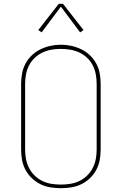

<svg xmlns="http://www.w3.org/2000/svg" viewBox="-20 -981 640 1009"><path d="M300 8Q272 8 244.5 3.5Q217 -1 192.5 -13Q168 -25 147.5 -44.5Q127 -64 114 -88.5Q101 -113 96 -140Q91 -167 91 -195V-540Q91 -568 96 -595Q101 -622 114 -646.5Q127 -671 147.5 -690.5Q168 -710 193 -722Q218 -734 245 -740Q272 -746 300 -746Q328 -746 355 -740Q382 -734 407 -722Q432 -710 452.5 -690.5Q473 -671 486 -646.5Q499 -622 504 -595Q509 -568 509 -540V-195Q509 -167 504 -140Q499 -113 486 -88.5Q473 -64 452.5 -44.5Q432 -25 407.5 -13Q383 -1 355.5 3.5Q328 8 300 8ZM300 -11Q325 -11 350 -15Q375 -19 397.5 -30Q420 -41 438 -58.5Q456 -76 467.5 -98.5Q479 -121 483.5 -145.5Q488 -170 488 -195V-540Q488 -565 483.5 -590Q479 -615 467.5 -637.5Q456 -660 437.5 -677.5Q419 -695 396 -705.5Q373 -716 348 -720Q323 -724 298 -724Q273 -724 248.5 -719.5Q224 -715 201.5 -704Q179 -693 161 -675.5Q143 -658 132 -636Q121 -614 116.5 -589.5Q112 -565 112 -540V-195Q112 -170 116.5 -145.5Q121 -121 132.5 -98.5Q144 -76 162 -58.5Q180 -41 202.5 -30Q225 -19 250 -15Q275 -11 300 -11ZM199 -811 181 -823 289 -961H311L419 -823L401 -811L300 -946Z"/></svg>

Font: Iosevka Curly Thin Extended
Style: Regular
Weight: 100
Width: 7
Monospace: yes
Designer: Belleve Invis
Foundry: Belleve Invis
Version: Version 11.1.0; ttfautohint (v1.8.3)